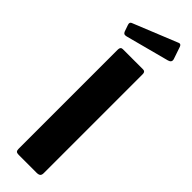

<svg xmlns="http://www.w3.org/2000/svg" viewBox="-323 -962 960 960"><g transform="rotate(45 157.5 -481.5)"><path d="M229.4 -742Q244.8 -742 244.8 -724.2V-24.1Q244.8 -10.7 238.5 -5.4Q232.2 0 217.8 0H92.2Q78.8 0 74.3 -4.9Q69.8 -9.7 69.8 -20.7V-722.7Q69.8 -742 85.9 -742ZM279 -952.6 301.1 -887.8Q307.6 -867.7 285.5 -861.6L54.2 -800.4Q43.8 -798 38.8 -800.4Q33.8 -802.8 30.4 -811.1L18.3 -846Q13.1 -861.2 24.9 -866L261.7 -962Q273.4 -966.9 279 -952.6Z"/></g></svg>

Font: Libre Franklin Thin
Style: Regular
Weight: 100
Designer: Pablo Impallari, Rodrigo Fuenzalida, Nhung Nguyen
Foundry: Impallari Type
Version: Version 3.000